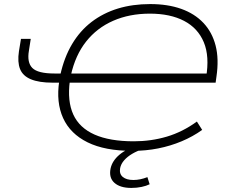

<svg xmlns="http://www.w3.org/2000/svg" viewBox="-20 -733 1154 943"><path d="M630 8Q495 8 410 -34Q325 -76 290 -153Q255 -230 271 -335L281 -327H238Q172 -327 132 -343.5Q92 -360 78.5 -394Q65 -428 73 -481L83 -542H131L122 -484Q112 -426 139 -399Q166 -372 247 -372H289L276 -364Q295 -451 334 -516.5Q373 -582 430 -625.5Q487 -669 559 -691Q631 -713 718 -713Q804 -713 870 -689.5Q936 -666 979 -620.5Q1022 -575 1039 -509Q1056 -443 1043 -356L1039 -327H313L323 -335Q310 -236 340 -170.5Q370 -105 444.5 -72Q519 -39 637 -39Q722 -39 799.5 -62Q877 -85 947 -136L973 -95Q927 -62 872 -39Q817 -16 756.5 -4Q696 8 630 8ZM716 -666Q616 -666 536 -631Q456 -596 403 -529Q350 -462 328 -363L323 -372H1008L992 -352Q1010 -456 981 -525.5Q952 -595 884 -630.5Q816 -666 716 -666ZM625 190Q570 190 542 165Q514 140 523 95Q531 57 566.5 27Q602 -3 666 -24L680 0Q654 8 630 22Q606 36 590 54Q574 72 570 93Q565 121 583 136Q601 151 635 151Q652 151 669 147.5Q686 144 704 137L715 172Q699 180 675.5 185Q652 190 625 190Z"/></svg>

Font: Nunito Sans 10pt Expanded ExtraLight
Style: Italic
Weight: 250
Width: 7
Italic angle: -9°
Designer: Vernon Adams
Foundry: Vernon Adams
Version: Version 3.101;gftools[0.9.27]